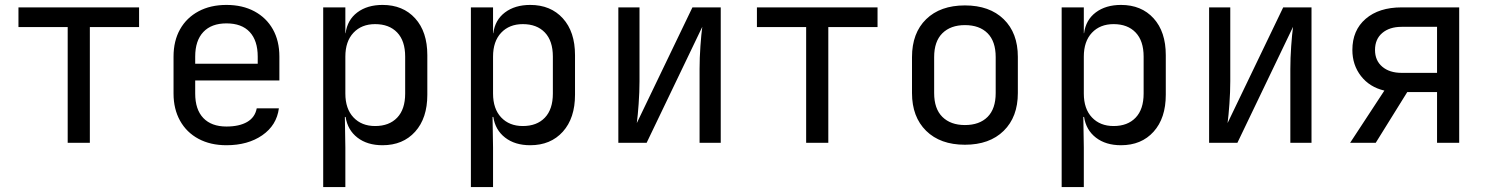

<svg xmlns="http://www.w3.org/2000/svg" viewBox="-20 -580 6040 780"><path d="M255 0V-470H55V-550H545V-470H345V0Z M900 10Q835 10 786.5 -16Q738 -42 711.5 -89.5Q685 -137 685 -200V-350Q685 -414 711.5 -461Q738 -508 786.5 -534Q835 -560 900 -560Q965 -560 1013.5 -534Q1062 -508 1088.5 -461Q1115 -414 1115 -350V-253H773V-200Q773 -135 806 -100.5Q839 -66 900 -66Q952 -66 984 -84.5Q1016 -103 1023 -140H1113Q1104 -71 1045.5 -30.5Q987 10 900 10ZM773 -321H1027V-350Q1027 -415 994.5 -450Q962 -485 900 -485Q839 -485 806 -450Q773 -415 773 -350Z M1293 180V-550H1383V-445H1384Q1391 -499 1431.5 -529.5Q1472 -560 1534 -560Q1617 -560 1666.5 -505.5Q1716 -451 1716 -356V-195Q1716 -100 1666.5 -45Q1617 10 1534 10Q1472 10 1432 -21Q1392 -52 1384 -105H1381L1383 20V180ZM1504 -68Q1561 -68 1593.5 -102Q1626 -136 1626 -200V-350Q1626 -414 1593.5 -448Q1561 -482 1504 -482Q1449 -482 1416 -447Q1383 -412 1383 -350V-200Q1383 -138 1416 -103Q1449 -68 1504 -68Z M1893 180V-550H1983V-445H1984Q1991 -499 2031.5 -529.5Q2072 -560 2134 -560Q2217 -560 2266.5 -505.5Q2316 -451 2316 -356V-195Q2316 -100 2266.5 -45Q2217 10 2134 10Q2072 10 2032 -21Q1992 -52 1984 -105H1981L1983 20V180ZM2104 -68Q2161 -68 2193.5 -102Q2226 -136 2226 -200V-350Q2226 -414 2193.5 -448Q2161 -482 2104 -482Q2049 -482 2016 -447Q1983 -412 1983 -350V-200Q1983 -138 2016 -103Q2049 -68 2104 -68Z M2492 0V-550H2578V-250Q2578 -207 2574.5 -158Q2571 -109 2567 -80L2793 -550H2908V0H2822V-300Q2822 -344 2825.5 -393Q2829 -442 2833 -471L2607 0Z M3255 0V-470H3055V-550H3545V-470H3345V0Z M3900 8Q3800 8 3742.5 -48.5Q3685 -105 3685 -202V-348Q3685 -446 3742.5 -502Q3800 -558 3900 -558Q4000 -558 4057.5 -502Q4115 -446 4115 -349V-202Q4115 -105 4057.5 -48.5Q4000 8 3900 8ZM3900 -72Q3959 -72 3992 -105Q4025 -138 4025 -202V-348Q4025 -412 3992 -445Q3959 -478 3900 -478Q3842 -478 3808.5 -445Q3775 -412 3775 -348V-202Q3775 -138 3808.5 -105Q3842 -72 3900 -72Z M4293 180V-550H4383V-445H4384Q4391 -499 4431.5 -529.5Q4472 -560 4534 -560Q4617 -560 4666.5 -505.5Q4716 -451 4716 -356V-195Q4716 -100 4666.5 -45Q4617 10 4534 10Q4472 10 4432 -21Q4392 -52 4384 -105H4381L4383 20V180ZM4504 -68Q4561 -68 4593.5 -102Q4626 -136 4626 -200V-350Q4626 -414 4593.5 -448Q4561 -482 4504 -482Q4449 -482 4416 -447Q4383 -412 4383 -350V-200Q4383 -138 4416 -103Q4449 -68 4504 -68Z M4892 0V-550H4978V-250Q4978 -207 4974.5 -158Q4971 -109 4967 -80L5193 -550H5308V0H5222V-300Q5222 -344 5225.5 -393Q5229 -442 5233 -471L5007 0Z M5465 0 5604 -212Q5544 -226 5509 -271Q5474 -316 5474 -377Q5474 -457 5528 -503.5Q5582 -550 5674 -550H5908V0H5818V-206H5697L5569 0ZM5674 -284H5818V-471H5674Q5625 -471 5595.5 -446Q5566 -421 5566 -377Q5566 -334 5595.5 -309Q5625 -284 5674 -284Z"/></svg>

Font: NKDuy Mono
Style: Regular
Weight: 400
Monospace: yes
Designer: NKDuy
Foundry: NKDuy
Version: Version 2.251; ttfautohint (v1.8.4.7-5d5b)